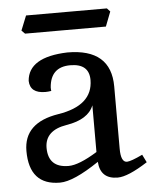

<svg xmlns="http://www.w3.org/2000/svg" viewBox="-49 -675 601 728"><g transform="rotate(-5 252.0 -311.5)"><path d="M188.5 -50.3Q227.5 -50.3 297.9 -93.8V-271.5Q277.3 -219.2 194.1 -205.8Q110.8 -192.4 110.8 -125.5Q111.3 -50.3 188.5 -50.3ZM370.1 9.8Q304.2 9.8 299.8 -56.2Q202.1 9.8 150.4 9.8Q33.7 9.8 33.7 -120.6Q33.7 -228.5 166.3 -249.5Q298.8 -270.5 299.3 -367.7Q299.3 -430.2 227.5 -430.2Q152.3 -430.2 146.5 -352.5Q146.5 -343.3 147.5 -339.4Q134.8 -337.4 125 -337.4Q66.9 -337.4 65.4 -384.8Q72.3 -474.6 220.7 -479.5Q386.7 -479.5 386.7 -335.4V-98.6Q386.7 -46.9 410.2 -46.9Q425.8 -47.4 469.7 -68.4L484.4 -38.6Q409.2 9.8 370.1 9.8ZM375 -564.5H67.4L54.7 -577.1L77.1 -632.8H384.8L396.5 -620.1Z"/></g></svg>

Font: Kelvinch
Style: Regular
Weight: 400
Designer: Paul James MIller
Foundry: High-Logic / Made with FontCreator
Version: Version 3.30 September 23, 2016